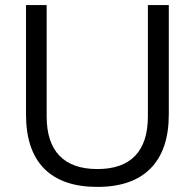

<svg xmlns="http://www.w3.org/2000/svg" viewBox="-20 -725 764 753"><path d="M82 -276V-705H163V-269Q163 -166 213.5 -114Q264 -62 362 -62Q460 -62 510 -114Q560 -166 560 -269V-705H642V-276Q642 -137 570.5 -64.5Q499 8 362 8Q224 8 153 -64Q82 -136 82 -276Z"/></svg>

Font: wassup Sans
Style: Regular
Weight: 400
Version: Version 2.001